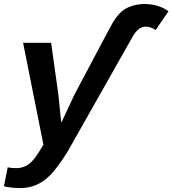

<svg xmlns="http://www.w3.org/2000/svg" viewBox="-62 -745 874 973"><path d="M43 208Q-5 208 -42 199L-23 103Q-6 107 20 107Q46 107 66 97Q87 88 105 67Q121 51 158 -12L55 -528H197L231 -286Q233 -275 240 -204Q247 -133 249 -123L257 -141L315 -265L490 -595Q527 -668 564.5 -694.5Q602 -721 666 -725Q741 -725 792 -688L727 -593Q701 -610 676 -610Q639 -610 610 -559L278 28Q225 110 193 142Q128 208 43 208Z"/></svg>

Font: Libra Sans
Style: Bold Italic
Weight: 700
Italic angle: -12°
Foundry: Context Ltd
Version: Version 1.002